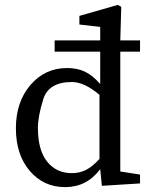

<svg xmlns="http://www.w3.org/2000/svg" viewBox="-20 -749 607 784"><path d="M471.2 -538.1V-48.8L551.8 -36.1V0L396 9.8L389.2 -58.1Q334 15.1 246.1 15.1Q158.2 15.1 101.6 -51Q44.9 -117.2 44.9 -225.1Q44.9 -332.5 104.2 -401.9Q163.6 -471.2 253.9 -471.2Q294.9 -471.2 326.4 -456.5Q357.9 -441.9 389.2 -405.8V-538.1H203.1V-584H389.2V-639.2L304.2 -648.9V-684.1L460.9 -729L475.1 -721.2L471.2 -584H551.8V-538.1ZM273.9 -414.1Q178.7 -414.1 156.7 -344Q134.8 -273.9 134.8 -226.6Q134.8 -135.7 172.6 -88.9Q210.4 -42 272.9 -42Q305.2 -42 331.5 -55.4Q357.9 -68.8 386.2 -100.1V-361.8Q324.2 -414.1 273.9 -414.1Z"/></svg>

Font: SourceSerifPro-Regular
Style: Regular
Weight: 400
Designer: Frank Grießhammer
Foundry: Adobe Systems Incorporated
Version: Version 1.014;PS Version 1.0;hotconv 1.0.73;makeotf.lib2.5.5